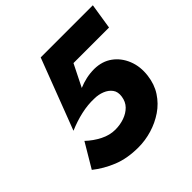

<svg xmlns="http://www.w3.org/2000/svg" viewBox="-183 -859 1031 1031"><g transform="rotate(-45 332.5 -343.5)"><path d="M606 -224Q614 -287 593 -339Q572 -391 530 -421.5Q488 -452 429 -453Q397 -453 367 -446.5Q337 -440 309 -428L372 -554H642L665 -700H269L115 -297Q166 -319 217.5 -330.5Q269 -342 316 -340Q347 -340 374.5 -329Q402 -318 417.5 -297Q433 -276 428 -243Q423 -209 401.5 -187Q380 -165 347.5 -153.5Q315 -142 278 -142Q236 -142 194.5 -163Q153 -184 118 -217L36 -79Q86 -39 150 -13Q214 13 298 13Q351 13 402.5 -2.5Q454 -18 497.5 -47.5Q541 -77 570 -121.5Q599 -166 606 -224Z"/></g></svg>

Font: Jost
Style: Bold Italic
Weight: 700
Italic angle: -5°
Version: Version 3.710